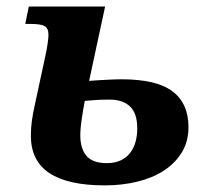

<svg xmlns="http://www.w3.org/2000/svg" viewBox="-20 -556 635 586"><path d="M555.2 -168Q555.2 -124 534.9 -90.8Q514.6 -57.6 480 -35.2Q445.3 -12.7 398.9 -1.5Q352.5 9.8 299.8 9.8Q187.5 9.8 130.9 -27.6Q74.2 -64.9 74.2 -142.1Q74.2 -166 77.4 -188.2Q80.6 -210.4 85 -230L119.1 -388.2Q123.5 -408.7 125.7 -425.3Q127.9 -441.9 127.9 -450.2Q127.9 -470.2 115.7 -476.6Q103.5 -482.9 75.2 -482.9H57.1L67.9 -536.1H300.8L252 -309.1Q282.7 -311.5 309.1 -312.7Q335.4 -314 351.1 -314Q457.5 -314 506.3 -277.3Q555.2 -240.7 555.2 -168ZM238.8 -248Q236.3 -236.3 234.1 -222.4Q231.9 -208.5 229.7 -194.3Q227.5 -180.2 226.3 -166.7Q225.1 -153.3 225.1 -143.1Q225.1 -102.5 243.9 -80.3Q262.7 -58.1 306.2 -58.1Q330.1 -58.1 347.7 -66.2Q365.2 -74.2 376.5 -88.4Q387.7 -102.5 393.3 -121.8Q398.9 -141.1 398.9 -164.1Q398.9 -209.5 377.2 -230.7Q355.5 -252 314 -252Q286.1 -252 268.6 -250.5Q251 -249 238.8 -248Z"/></svg>

Font: Droid Serif
Style: Bold Italic
Weight: 700
Italic angle: -12°
Designer: Monotype Design team
Foundry: Monotype Imaging Inc.
Version: Version 1.03